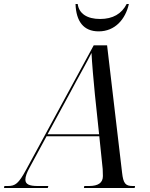

<svg xmlns="http://www.w3.org/2000/svg" viewBox="-80 -941 753 961"><path d="M414 -784C496 -784 548 -845 565 -921H554C529 -872 485 -846 421 -846C356 -846 315 -873 309 -921H298C301 -834 338 -784 414 -784ZM-60 0H159L162 -10H109C66 -10 47 -19 47 -42C47 -57 54 -77 68 -102L153 -259H417L434 -95C434 -85 435 -71 435 -60C435 -26 412 -10 365 -10H342L340 0H594L596 -10H584C548 -10 537 -23 531 -77L456 -714H389L51 -92C13 -22 -3 -10 -41 -10H-58ZM271 -477C310 -551 356 -631 378 -676C380 -631 389 -527 395 -468L416 -269H158Z"/></svg>

Font: Noto Serif Display SemiCondensed
Style: Italic
Weight: 400
Width: 4
Italic angle: -12°
Designer: Monotype Design Team
Foundry: Monotype Imaging Inc.
Version: Version 2.009